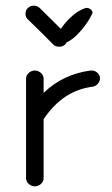

<svg xmlns="http://www.w3.org/2000/svg" viewBox="-20 -650 396 678"><path d="M72 -21V-372Q72 -384 81.5 -392.5Q91 -401 103 -401Q115 -401 124.5 -392.5Q134 -384 134 -372V-322Q202 -388 300 -401Q312 -402 321.5 -395Q331 -388 333 -377Q334 -365 326.5 -355.5Q319 -346 308 -344Q202 -331 134 -229V-21Q134 -9 124.5 -0.5Q115 8 103 8Q91 8 81.5 -0.5Q72 -9 72 -21ZM168 -493Q156 -505 124 -537Q92 -569 78 -582Q70 -589 70 -601.5Q70 -614 79 -622Q87 -630 99.5 -630Q112 -630 120 -622L195 -548Q210 -571 230 -589Q253 -612 283 -622Q291 -623 298.5 -618Q306 -613 307 -605Q289 -564 251 -526Q235 -510 215 -500L210 -493Q202 -485 189 -485Q176 -485 168 -493Z"/></svg>

Font: Hoogli Medium
Style: Regular
Weight: 500
Designer: Anand Singh Naorem
Foundry: Brand New Type
Version: Version 1.00 b007